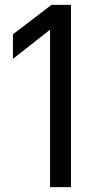

<svg xmlns="http://www.w3.org/2000/svg" viewBox="-20 -770 431 790"><path d="M186 -647.9 33.2 -527.8V-628.9L191.9 -750H272V0H186Z"/></svg>

Font: Oakes Grotesk
Style: Italic
Weight: 400
Italic angle: -8°
Designer: Samuel Oakes
Foundry: Samuel Oakes
Version: Version 1.000;PS 001.000;hotconv 1.0.88;makeotf.lib2.5.64775